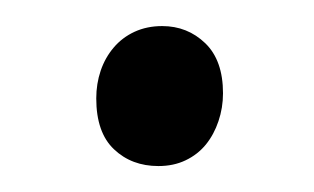

<svg xmlns="http://www.w3.org/2000/svg" viewBox="-20 -421 242 148"><path d="M102.1 -293Q81.5 -293 67.9 -305.9Q54.2 -318.8 54.2 -345.2Q54.2 -356.4 57.6 -366.5Q61 -376.5 67.6 -384.3Q74.2 -392.1 83.7 -396.5Q93.3 -400.9 105 -400.9Q124.5 -400.9 138.2 -387.7Q151.9 -374.5 151.9 -349.1Q151.9 -337.9 148.4 -327.6Q145 -317.4 138.7 -309.6Q132.3 -301.8 123 -297.4Q113.8 -293 102.1 -293Z"/></svg>

Font: Simonetta
Style: Regular
Weight: 400
Designer: Gayaneh Bagdasaryan
Foundry: BrownFox
Version: Version 1.001